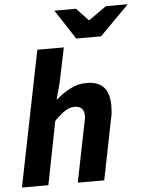

<svg xmlns="http://www.w3.org/2000/svg" viewBox="-59 -942 759 990"><g transform="rotate(-5 320.0 -447.0)"><path d="M14 0 155 -701H292L254 -518L232 -438H236Q269 -467 308.5 -487.5Q348 -508 392 -508Q454 -508 482 -475.5Q510 -443 510 -381Q510 -364 508.5 -346.5Q507 -329 502 -310L440 0H303L362 -293Q365 -308 367.5 -319Q370 -330 370 -340Q370 -366 357 -378.5Q344 -391 319 -391Q296 -391 271.5 -375.5Q247 -360 215 -327L151 0ZM360 -741 260 -894H372L432 -830H436L527 -894H640L488 -741Z"/></g></svg>

Font: Source Sans 3
Style: Bold Italic
Weight: 700
Italic angle: -11°
Designer: Paul D. Hunt
Foundry: Adobe
Version: Version 3.052;hotconv 1.1.0;makeotfexe 2.6.0